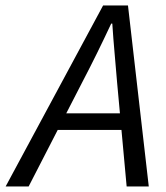

<svg xmlns="http://www.w3.org/2000/svg" viewBox="-71 -676 601 696"><path d="M-50.6 0 302.8 -656.3H392.9L468.3 0H388.1L353.5 -377Q349.4 -429.3 344.5 -482Q339.7 -534.7 336.1 -590.4H332.1Q305.8 -534.3 280.4 -482.7Q255 -431.1 226.7 -377L32.8 0ZM106.5 -204.9 121.8 -265.2H409.8L395.8 -204.9Z"/></svg>

Font: Source Sans 3
Style: Italic
Weight: 200
Italic angle: -11°
Designer: Paul D. Hunt
Foundry: Adobe
Version: Version 3.046;hotconv 1.0.118;makeotfexe 2.5.65603